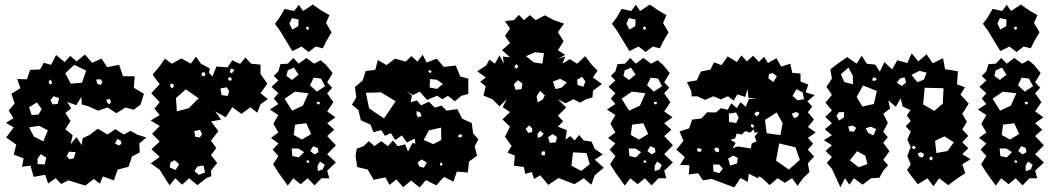

<svg xmlns="http://www.w3.org/2000/svg" viewBox="-20 -788 4593 838"><path d="M278 -1 247 15 223 -10 190 13 177 -25 127 -16 113 -65 76 -60 83 -97 40 -113 51 -157 7 -188 40 -232 6 -252 39 -272 18 -306 44 -336 30 -379 69 -403 55 -443 98 -442 111 -483 155 -485 171 -514 203 -505 225 -548 262 -517 287 -544 314 -520 351 -550 382 -514 423 -532 448 -495 500 -505 517 -455H568L564 -405L608 -379L593 -331L563 -309L528 -319L488 -294L449 -319L408 -305L369 -323L337 -332L335 -365L313 -329L273 -343L291 -315L265 -295L288 -260L265 -224L297 -198L288 -158L314 -190L336 -155L341 -185L369 -198L407 -226L449 -201L484 -224L520 -201L550 -217L580 -200L619 -188L588 -162L590 -123L556 -105L541 -60L494 -48L477 -1L429 -18L416 14L390 -7L352 22ZM356 -480 304 -505 265 -468 289 -423 338 -427ZM427 -431 419 -442 400 -441 404 -423 420 -417ZM207 -431 198 -441 192 -430 195 -422 205 -420ZM238 -360 213 -368 200 -350 210 -332 232 -335ZM459 -356 444 -353 448 -340 459 -332 464 -345ZM141 -341 107 -320 118 -286 148 -288 162 -312ZM189 -219 151 -239 107 -232 128 -192 169 -171ZM508 -173 492 -182 482 -162 498 -153 510 -160ZM310 -124 281 -126 271 -106 284 -93 302 -97ZM182 -100 158 -115 144 -96V-72L175 -70Z M677 -47 638 -75 677 -103 641 -137 677 -170 644 -204 677 -238 638 -262 677 -286 654 -314 677 -342 640 -381 677 -421 646 -462 679 -502 700 -532 730 -510 772 -533 813 -510 835 -541 857 -510 896 -489 892 -471 907 -454 925 -498 973 -494 994 -525 1028 -509 1051 -537 1076 -510 1117 -506V-465L1147 -423L1117 -381L1149 -356L1117 -333L1103 -296L1073 -320L1034 -291L994 -320L965 -276L919 -302L945 -266L901 -258L933 -216L901 -174L924 -142L901 -111L928 -77L901 -43L902 -19L880 -10L842 20L805 -10L775 18L745 -10L720 21ZM1003 -484 989 -489 983 -478 987 -468 996 -472ZM877 -465 870 -474 860 -469 861 -457 872 -455ZM992 -442 986 -452 975 -447 978 -438 986 -435ZM736 -422 724 -423 723 -412 729 -402 739 -410ZM980 -391 969 -407 942 -402 947 -373 974 -369ZM791 -398 748 -360 752 -302 804 -316 847 -359ZM862 -202 853 -221 828 -216 832 -191 852 -188ZM762 -71 742 -89 724 -79 721 -57 746 -46ZM868 -66 841 -61 829 -41 848 -25 875 -35Z M1200 -657 1180 -684 1200 -711 1222 -749 1264 -740 1284 -767 1303 -740 1345 -768 1386 -740 1418 -722 1403 -688 1427 -647 1403 -606 1389 -577 1358 -585 1327 -561 1296 -585 1256 -565ZM1283 -703 1254 -709 1243 -685 1256 -659 1282 -674ZM1328 -669 1322 -672 1315 -668 1319 -658 1328 -660ZM1195 -35 1172 -71 1195 -107 1170 -135 1195 -162 1163 -186 1195 -210 1173 -248 1195 -286 1158 -310 1195 -334 1175 -358 1195 -381 1165 -409 1195 -437 1175 -457 1195 -477 1204 -508 1236 -510 1260 -535 1284 -510 1317 -535 1351 -510 1379 -525 1403 -505 1432 -469 1408 -429 1430 -405 1408 -381 1435 -342 1408 -302 1444 -276 1408 -250 1439 -222 1408 -194 1446 -154 1408 -115 1446 -79 1408 -43 1417 -10H1383L1353 21L1323 -10L1292 16L1260 -10L1236 22ZM1263 -493 1236 -481 1230 -457 1254 -439 1283 -462ZM1381 -445 1349 -449 1333 -416 1363 -388 1399 -412ZM1326 -381 1267 -388 1222 -357 1255 -305 1302 -327ZM1377 -341 1370 -344 1362 -342 1365 -333H1374ZM1317 -250 1268 -244 1262 -199 1298 -179 1338 -203ZM1367 -142 1347 -150 1334 -129 1353 -114 1370 -124ZM1282 -140H1253L1256 -107L1284 -101L1307 -124ZM1324 -89 1316 -85 1321 -78 1327 -77 1330 -84ZM1397 -69 1377 -83 1366 -64 1367 -41 1389 -49Z M1774 0 1740 29 1710 -5 1680 19 1662 -14 1611 -3 1585 -48 1539 -59 1532 -107 1537 -139 1567 -150 1590 -172 1614 -150 1644 -172 1673 -150 1695 -175 1716 -150 1748 -158 1761 -127 1780 -164 1793 -161 1790 -183 1756 -166 1734 -197 1705 -177 1686 -207 1660 -195 1644 -220 1610 -211 1597 -244 1555 -263 1544 -308 1516 -331 1535 -363 1529 -408 1563 -437 1576 -478 1618 -483 1629 -526 1667 -504 1704 -532 1750 -519 1776 -543 1802 -519 1825 -549 1842 -515 1886 -532 1917 -496 1969 -502 1989 -454 2024 -445V-409V-378L1994 -370L1965 -346L1935 -370L1911 -355L1888 -370L1844 -352L1812 -388L1782 -373L1754 -390L1778 -371L1772 -341L1799 -350L1818 -328L1852 -344L1878 -318L1907 -327L1929 -305L1976 -312L1997 -270L2039 -251L2045 -206L2068 -180L2052 -150L2062 -108L2027 -83L2022 -35L1974 -39L1959 5L1918 -16L1884 21L1839 -2L1812 30ZM1858 -482 1848 -479 1854 -471 1860 -470 1864 -476ZM1887 -440 1857 -443 1855 -406 1887 -400 1913 -421ZM1707 -346 1643 -385 1577 -383 1591 -315 1656 -271ZM1815 -296 1799 -304 1798 -287 1805 -276 1820 -281ZM1905 -231 1852 -219 1829 -177 1871 -159 1906 -177ZM1999 -195 1991 -202 1982 -200 1980 -188 1991 -189ZM1820 -92 1803 -79 1810 -61 1830 -56 1843 -79ZM1911 -73 1907 -79 1901 -75 1900 -67 1909 -64Z M2418 -11 2373 19 2338 -23 2311 -7 2301 -37 2272 -29 2267 -59 2223 -65 2227 -109 2195 -122 2213 -151 2184 -191 2206 -235 2173 -267 2206 -299 2174 -320 2191 -355 2160 -324 2129 -355 2090 -371 2100 -411 2076 -431 2100 -450 2063 -477 2102 -502 2116 -528 2140 -510 2160 -546 2179 -510 2175 -541 2206 -538 2171 -569 2206 -600 2184 -632 2206 -663 2184 -696 2223 -700 2245 -723 2267 -700 2293 -722 2318 -700 2358 -721 2398 -700 2442 -685 2415 -648 2440 -608 2415 -569 2447 -549 2415 -530 2447 -542 2435 -510 2467 -530 2499 -510 2534 -543 2563 -505 2588 -480 2568 -450 2607 -421 2568 -392 2566 -363 2539 -355 2511 -340 2483 -355 2449 -337 2415 -355 2451 -319 2415 -283 2438 -259 2415 -235 2454 -220 2448 -178 2469 -194 2488 -175 2508 -199 2527 -175 2562 -170 2576 -138 2611 -114 2576 -91 2615 -56 2576 -23 2561 18 2528 -10 2487 16ZM2354 -556 2315 -560 2276 -543 2309 -516 2347 -510ZM2242 -498 2235 -508 2227 -502 2226 -494 2235 -488ZM2535 -433 2520 -453 2499 -440 2501 -417 2526 -409ZM2425 -444 2393 -432 2405 -399 2432 -406 2454 -428ZM2260 -424 2240 -438 2223 -420 2230 -396 2256 -399ZM2358 -372 2337 -391 2322 -368 2327 -341 2349 -354ZM2303 -227 2290 -241 2274 -225 2286 -208 2303 -212ZM2353 -205 2337 -217 2326 -204 2327 -186 2343 -192ZM2411 -190 2392 -203 2372 -189 2380 -164 2406 -167ZM2360 -119 2356 -129 2344 -125 2343 -112 2356 -109ZM2540 -120 2481 -123 2474 -65 2517 -42 2554 -71Z M2671 -657 2651 -684 2671 -711 2693 -749 2735 -740 2755 -767 2774 -740 2816 -768 2857 -740 2889 -722 2874 -688 2898 -647 2874 -606 2860 -577 2829 -585 2798 -561 2767 -585 2727 -565ZM2754 -703 2725 -709 2714 -685 2727 -659 2753 -674ZM2799 -669 2793 -672 2786 -668 2790 -658 2799 -660ZM2666 -35 2643 -71 2666 -107 2641 -135 2666 -162 2634 -186 2666 -210 2644 -248 2666 -286 2629 -310 2666 -334 2646 -358 2666 -381 2636 -409 2666 -437 2646 -457 2666 -477 2675 -508 2707 -510 2731 -535 2755 -510 2788 -535 2822 -510 2850 -525 2874 -505 2903 -469 2879 -429 2901 -405 2879 -381 2906 -342 2879 -302 2915 -276 2879 -250 2910 -222 2879 -194 2917 -154 2879 -115 2917 -79 2879 -43 2888 -10H2854L2824 21L2794 -10L2763 16L2731 -10L2707 22ZM2734 -493 2707 -481 2701 -457 2725 -439 2754 -462ZM2852 -445 2820 -449 2804 -416 2834 -388 2870 -412ZM2797 -381 2738 -388 2693 -357 2726 -305 2773 -327ZM2848 -341 2841 -344 2833 -342 2836 -333H2845ZM2788 -250 2739 -244 2733 -199 2769 -179 2809 -203ZM2838 -142 2818 -150 2805 -129 2824 -114 2841 -124ZM2753 -140H2724L2727 -107L2755 -101L2778 -124ZM2795 -89 2787 -85 2792 -78 2798 -77 2801 -84ZM2868 -69 2848 -83 2837 -64 2838 -41 2860 -49Z M3086 -7 3048 -1 3027 -32 2986 -26 2989 -67 2948 -68 2969 -102 2932 -135 2963 -173 2946 -214 2988 -228 3001 -266 3041 -271 3067 -298 3105 -297 3127 -316 3156 -309 3172 -337 3196 -316 3212 -342 3235 -322 3249 -356H3286L3247 -361L3242 -400L3233 -365L3198 -376L3182 -349L3157 -368L3126 -354L3094 -368L3058 -352L3023 -368L2999 -367L2997 -391L2978 -430L3021 -437L3039 -476L3081 -484L3096 -516L3129 -504L3156 -542L3196 -517L3216 -546L3240 -520L3267 -545L3292 -518L3315 -540L3332 -513L3369 -534L3390 -497L3429 -510L3438 -470L3474 -467V-432L3508 -419L3496 -385L3536 -373L3504 -346L3525 -323L3506 -298L3533 -266L3506 -234L3540 -210L3506 -186L3529 -161L3506 -135L3533 -105L3506 -75L3513 -37L3485 -10L3461 23L3437 -10L3405 10L3374 -10L3339 20L3305 -12L3291 -19L3290 -9L3248 -30L3244 6L3212 -11L3185 30ZM3353 -469 3336 -465 3334 -446 3355 -430 3371 -455ZM3484 -384 3456 -399 3439 -369 3461 -350 3489 -355ZM3295 -298 3282 -301 3272 -291 3281 -280 3291 -287ZM3467 -294 3453 -299 3435 -291 3447 -272 3463 -280ZM3370 -297 3319 -265 3326 -207 3386 -198 3396 -250ZM3204 -274 3193 -297 3161 -292 3162 -256 3193 -251ZM3268 -244 3258 -246V-235L3265 -230L3272 -236ZM3257 -140 3261 -162 3282 -171 3274 -193 3289 -211 3273 -209 3270 -224 3254 -209 3233 -216 3217 -201 3195 -205 3189 -184 3168 -178 3191 -164 3177 -141 3200 -149ZM3452 -145 3381 -162 3367 -87 3423 -48 3471 -90ZM3108 -145 3097 -139 3102 -127 3117 -123 3119 -138ZM3034 -141 3022 -140 3024 -128 3036 -124 3043 -135ZM3200 -99 3180 -109 3158 -96 3167 -65 3197 -75ZM3119 -70H3092L3094 -40L3119 -32L3135 -52Z M3611 -51 3589 -77 3611 -103 3583 -129 3611 -154 3576 -176 3611 -198 3580 -224 3611 -250 3582 -278 3611 -306 3583 -340 3611 -374 3587 -409 3611 -445 3604 -485 3636 -510 3678 -539 3719 -510 3741 -545 3763 -510 3800 -506 3820 -475 3840 -517 3874 -485 3896 -525 3940 -513 3959 -555 3988 -520 4024 -551 4051 -512 4096 -534 4105 -486 4161 -477 4157 -420 4192 -407 4172 -375 4208 -336 4180 -291 4200 -257 4180 -223 4206 -195 4180 -167 4206 -141 4180 -115 4216 -93 4180 -71 4193 -32 4159 -10 4119 20 4079 -10 4054 25 4028 -10 3986 16 3955 -23 3939 -46 3955 -71 3940 -108 3955 -146 3940 -179 3955 -213 3933 -237 3955 -260 3938 -284 3954 -308 3920 -323 3911 -359 3890 -322 3857 -350 3865 -314 3835 -292 3855 -252 3835 -213 3855 -189 3835 -165 3862 -128 3835 -90 3856 -67 3835 -43 3818 -12 3782 -10 3745 18 3707 -10 3687 18 3668 -10 3648 29ZM3702 -458 3683 -493 3650 -464 3665 -430 3703 -420ZM4024 -471 3993 -479 3958 -461 3984 -429 4013 -441ZM3928 -451 3908 -445 3894 -427 3916 -413 3935 -428ZM3800 -449 3790 -450 3787 -437 3799 -435 3807 -442ZM3807 -391 3747 -415 3719 -365 3744 -323 3794 -334ZM4098 -403 4016 -405 4009 -332 4058 -304 4095 -336ZM3664 -299 3641 -298 3631 -282 3642 -262 3663 -275ZM3702 -240 3682 -236 3688 -215 3707 -213 3717 -230ZM3780 -235 3758 -228 3769 -208 3792 -197 3804 -225ZM4102 -193 4061 -173 4067 -120 4116 -129 4143 -167ZM3975 -148 3966 -153 3959 -142 3970 -137 3976 -142ZM3757 -108 3721 -128 3689 -88 3728 -58 3766 -72ZM4000 -124 3985 -118 3992 -104 4006 -100 4014 -115ZM4048 -104 4039 -103 4036 -95 4043 -87 4051 -94Z M4290 -657 4270 -684 4290 -711 4312 -749 4354 -740 4374 -767 4393 -740 4435 -768 4476 -740 4508 -722 4493 -688 4517 -647 4493 -606 4479 -577 4448 -585 4417 -561 4386 -585 4346 -565ZM4373 -703 4344 -709 4333 -685 4346 -659 4372 -674ZM4418 -669 4412 -672 4405 -668 4409 -658 4418 -660ZM4285 -35 4262 -71 4285 -107 4260 -135 4285 -162 4253 -186 4285 -210 4263 -248 4285 -286 4248 -310 4285 -334 4265 -358 4285 -381 4255 -409 4285 -437 4265 -457 4285 -477 4294 -508 4326 -510 4350 -535 4374 -510 4407 -535 4441 -510 4469 -525 4493 -505 4522 -469 4498 -429 4520 -405 4498 -381 4525 -342 4498 -302 4534 -276 4498 -250 4529 -222 4498 -194 4536 -154 4498 -115 4536 -79 4498 -43 4507 -10H4473L4443 21L4413 -10L4382 16L4350 -10L4326 22ZM4353 -493 4326 -481 4320 -457 4344 -439 4373 -462ZM4471 -445 4439 -449 4423 -416 4453 -388 4489 -412ZM4416 -381 4357 -388 4312 -357 4345 -305 4392 -327ZM4467 -341 4460 -344 4452 -342 4455 -333H4464ZM4407 -250 4358 -244 4352 -199 4388 -179 4428 -203ZM4457 -142 4437 -150 4424 -129 4443 -114 4460 -124ZM4372 -140H4343L4346 -107L4374 -101L4397 -124ZM4414 -89 4406 -85 4411 -78 4417 -77 4420 -84ZM4487 -69 4467 -83 4456 -64 4457 -41 4479 -49Z"/></svg>

Font: Rubik Gemstones
Style: Regular
Weight: 400
Designer: Hubert and Fischer, NaN
Foundry: Hubert and Fischer, NaN
Version: Version 2.200